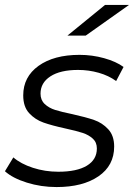

<svg xmlns="http://www.w3.org/2000/svg" viewBox="-29 -752 542 777"><path d="M-9 -59 25 -115Q55 -89 104 -73Q153 -57 207 -57Q282 -57 322.5 -81.5Q363 -106 363 -151Q363 -176 346.5 -191Q330 -206 306 -214Q282 -222 236 -232Q181 -244 147 -256Q113 -268 89 -294Q65 -320 65 -366Q65 -441 127 -485.5Q189 -530 293 -530Q344 -530 392.5 -516.5Q441 -503 471 -481L441 -424Q411 -446 370.5 -457.5Q330 -469 287 -469Q215 -469 175 -443Q135 -417 135 -373Q135 -347 152 -331Q169 -315 194.5 -307Q220 -299 264 -290Q318 -278 351.5 -266.5Q385 -255 409 -229Q433 -203 433 -159Q433 -82 369.5 -38.5Q306 5 200 5Q137 5 79.5 -13Q22 -31 -9 -59ZM396 -732H493L318 -608H244Z"/></svg>

Font: Idrija
Style: Italic
Weight: 400
Italic angle: -11.3°
Designer: Julieta Ulanovsky
Foundry: Julieta Ulanovsky
Version: Version 7.200